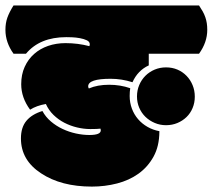

<svg xmlns="http://www.w3.org/2000/svg" viewBox="-62 -670 783 707"><path d="M309.1 -189.9Q309.1 -190.9 308.8 -192.4Q308.6 -193.8 308.1 -196.3Q297.4 -194.8 270.5 -194.8Q246.6 -194.8 221.9 -200.7Q197.3 -206.5 175 -218Q152.8 -229.5 135 -246.8Q117.2 -264.2 106.9 -287.1Q72.8 -281.2 48.8 -266.1Q16.1 -310.5 16.1 -359.9Q16.1 -395.5 28.8 -423.6Q41.5 -451.7 63.5 -471.2Q85.4 -490.7 115.2 -501Q145 -511.2 179.2 -511.2Q225.1 -511.2 267.1 -500Q268.6 -503.9 268.6 -506.8Q268.6 -516.6 257.6 -521.7Q246.6 -526.9 231.9 -529.5Q217.3 -532.2 203.1 -532.7Q189 -533.2 182.1 -533.2Q84.5 -533.2 33.7 -472.2H-12.2Q-42 -513.7 -42 -560.1Q-42 -585 -34.9 -605Q-27.8 -625 -12.2 -649.9H670.9Q678.7 -638.2 684.6 -627.7Q690.4 -617.2 694.1 -606.4Q697.8 -595.7 699.5 -584.5Q701.2 -573.2 701.2 -560.1Q701.2 -514.2 670.9 -472.2H485.8V-429.2Q445.3 -410.6 425.8 -367.2Q386.2 -379.9 345.2 -379.9Q262.7 -379.9 262.7 -352.1Q262.7 -348.1 265.1 -344.2Q296.9 -357.9 339.8 -357.9Q380.9 -357.9 417.5 -345.2Q416.5 -338.4 416 -331.3Q415.5 -324.2 415.5 -316.4Q415.5 -292 423.6 -270.3Q431.6 -248.5 446.3 -231.4Q460.9 -214.4 481 -202.9Q501 -191.4 524.9 -187V-184.6Q524.4 -131.3 503.4 -93.3Q482.4 -55.2 448 -30.5Q413.6 -5.9 368.9 5.6Q324.2 17.1 276.4 17.1Q163.1 17.1 89.4 -31.7Q15.1 -80.1 15.1 -160.2Q15.1 -201.2 35.4 -225.3Q55.7 -249.5 94.2 -261.2Q106 -239.3 125.5 -222.7Q145 -206.1 168.5 -195.1Q191.9 -184.1 217.5 -178.5Q243.2 -172.9 267.1 -172.9Q309.1 -172.9 309.1 -189.9ZM549.3 -209Q527.3 -209 507.8 -217.3Q488.3 -225.6 473.6 -239.7Q459 -253.9 450.7 -273.2Q442.4 -292.5 442.4 -314.9Q442.4 -337.4 450.7 -356.9Q459 -376.5 473.4 -390.9Q487.8 -405.3 507.3 -413.6Q526.9 -421.9 549.3 -421.9Q572.3 -421.9 591.6 -413.6Q610.8 -405.3 625 -390.6Q639.2 -376 647.2 -356.4Q655.3 -336.9 655.3 -314Q655.3 -291.5 647.2 -272.2Q639.2 -252.9 624.8 -239Q610.4 -225.1 591.1 -217Q571.8 -209 549.3 -209Z"/></svg>

Font: Modak sl
Style: Regular
Weight: 400
Designer: Sarang Kulkarni, Maithili Shingre, Noopur Datye
Foundry: Ek Type
Version: Version 1.036;PS Version 1.000;hotconv 1.0.79;makeotf.lib2.5